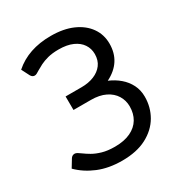

<svg xmlns="http://www.w3.org/2000/svg" viewBox="-171 -846 918 975"><g transform="rotate(-30 288.0 -359.0)"><path d="M264.5 7Q186 7 125 -18.2Q64 -43.5 21 -86.5L49 -132.5Q57.5 -145 71.5 -145Q78.5 -145 86.8 -140Q95 -135 106 -127Q120.5 -116 142 -103.5Q163.5 -91 194.2 -82Q225 -73 267.5 -73Q322.5 -73 359.8 -90.8Q397 -108.5 415.8 -140Q434.5 -171.5 434.5 -213Q434.5 -248 416.8 -277Q399 -306 364.5 -323Q330 -340 280 -340H178L177.5 -419.5H271.5Q312 -419.5 344.2 -432.5Q376.5 -445.5 395.2 -470.5Q414 -495.5 414 -532.5Q414 -564 397.2 -589.2Q380.5 -614.5 347.5 -629.2Q314.5 -644 265.5 -644Q229 -644 202.2 -637Q175.5 -630 156.8 -620.5Q138 -611 125 -603Q115.5 -597 108.5 -593.2Q101.5 -589.5 95.5 -589.5Q81.5 -589.5 73.5 -604L50 -650Q133 -723.5 265.5 -723.5Q340 -723.5 393.5 -699.8Q447 -676 476 -634.8Q505 -593.5 505 -540.5Q505 -432.5 403 -381.5Q438.5 -366.5 466 -343Q493.5 -319.5 509.5 -288Q525.5 -256.5 525.5 -217.5Q525.5 -156 495.8 -105Q466 -54 408 -23.5Q350 7 264.5 7Z"/></g></svg>

Font: Verano Sans
Style: Regular
Weight: 400
Designer: Lukasz Dziedzic with Adam Twardoch and Botio Nikoltchev
Foundry: tyPoland Lukasz Dziedzic
Version: Version 3.001;December 28, 2019;FontCreator 12.0.0.2547 64-b